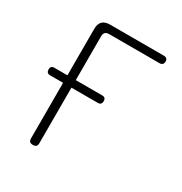

<svg xmlns="http://www.w3.org/2000/svg" viewBox="-172 -858 944 995"><g transform="rotate(30 300.0 -360.0)"><path d="M165 10Q152 10 146 4Q140 -2 140 -15V-347H62Q51 -347 45.5 -353Q40 -359 40 -370Q40 -381 45.5 -386.5Q51 -392 62 -392H140V-670Q140 -700 155 -715Q170 -730 200 -730H522Q533 -730 539 -724.5Q545 -719 545 -708Q545 -697 539 -691Q533 -685 522 -685H220Q205 -685 197.5 -677.5Q190 -670 190 -655V-392H348Q359 -392 364.5 -386.5Q370 -381 370 -370Q370 -359 364.5 -353Q359 -347 348 -347H190V-15Q190 -2 184 4Q178 10 165 10Z"/></g></svg>

Font: Maple Mono Thin
Style: Regular
Weight: 250
Monospace: yes
Designer: subframe7536
Version: Version 7.000